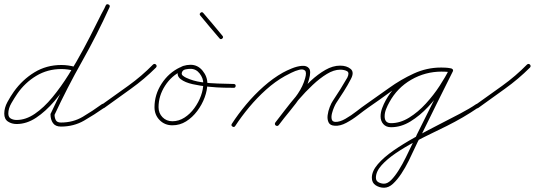

<svg xmlns="http://www.w3.org/2000/svg" viewBox="-21 -574 2510 901"><path d="M327 -242Q296 -250 267 -250Q202 -250 149 -218Q96 -186 60 -134Q47 -115 32.5 -90Q18 -65 18 -41Q18 -24 30 -17.5Q42 -11 57 -11Q100 -11 142.5 -40Q185 -69 225 -117.5Q265 -166 301.5 -224.5Q338 -283 370.5 -343.5Q403 -404 429.5 -458Q456 -512 476 -548Q480 -557 488 -552Q497 -548 492 -540Q472 -501 444.5 -445.5Q417 -390 384 -328.5Q351 -267 313.5 -207.5Q276 -148 234.5 -99.5Q193 -51 148.5 -21.5Q104 8 57 8Q34 8 16.5 -3.5Q-1 -15 -1 -41Q-1 -68 14 -95.5Q29 -123 44 -144Q84 -200 140.5 -234.5Q197 -269 267 -269Q299 -269 331 -260Q341 -258 338 -249Q336 -239 327 -242ZM488 -553Q497 -549 493 -540Q434 -410 364 -286Q294 -162 234 -33Q234 -33 234 -35Q235 -37 235 -37Q235 -21 241 -10Q247 1 265 1Q322 1 367.5 -26Q413 -53 457 -85Q465 -90 471 -83Q476 -75 469 -69Q422 -36 373.5 -8Q325 20 265 20Q239 20 227.5 3.5Q216 -13 216 -37Q216 -37 216 -39Q216 -41 217 -41Q277 -170 347 -294Q417 -418 475 -548Q479 -557 488 -553Z M457 -83Q519 -127 581.5 -172Q644 -217 697 -271Q704 -277 711 -271Q717 -264 711 -257Q657 -203 593.5 -157.5Q530 -112 469 -68Q461 -62 455 -70Q450 -78 457 -83Z M832 -241Q784 -219 753.5 -171.5Q723 -124 723 -71Q723 -43 741.5 -24Q760 -5 788 -5Q818 -5 844.5 -22Q871 -39 891 -66.5Q911 -94 922 -124.5Q933 -155 933 -183Q933 -207 916 -229Q899 -251 873 -251Q863 -251 850 -248.5Q837 -246 833 -235Q833 -235 833 -235Q833 -235 833 -235Q833 -235 833 -235Q833 -235 833 -235Q829 -225 837.5 -218.5Q846 -212 853 -209Q885 -194 923.5 -188.5Q962 -183 1001.5 -182Q1041 -181 1075 -180Q1085 -180 1085 -171Q1084 -161 1075 -162Q1063 -162 1031 -162.5Q999 -163 959 -167Q919 -171 883 -179Q847 -187 827 -202.5Q807 -218 815 -241Q815 -241 815 -241Q815 -241 815 -241Q815 -241 815 -241Q815 -241 815 -241Q821 -259 838.5 -264.5Q856 -270 873 -270Q907 -270 929.5 -242.5Q952 -215 952 -183Q952 -151 939.5 -117Q927 -83 904.5 -53Q882 -23 852.5 -4.5Q823 14 788 14Q752 14 728 -10.5Q704 -35 704 -71Q704 -130 737.5 -181.5Q771 -233 824 -258Q833 -262 837 -253Q841 -245 832 -241Z M920 -514Q927 -520 933 -513Q956 -486 978.5 -459.5Q1001 -433 1023 -406Q1029 -399 1022 -393Q1015 -387 1009 -394Q986 -421 963.5 -447.5Q941 -474 919 -501Q913 -508 920 -514Z M1067 7Q1096 -38 1134 -83.5Q1172 -129 1216 -168Q1260 -207 1306 -233Q1324 -243 1348.5 -253Q1373 -263 1395.5 -265Q1418 -267 1429 -253.5Q1440 -240 1429 -201Q1419 -163 1394 -126Q1369 -89 1340 -54Q1311 -19 1287 13Q1281 20 1273 15Q1266 9 1271 1Q1295 -29 1323.5 -63.5Q1352 -98 1376.5 -134Q1401 -170 1411 -207Q1419 -235 1410 -243Q1401 -251 1383 -246.5Q1365 -242 1346 -232.5Q1327 -223 1316 -217Q1271 -192 1228 -153.5Q1185 -115 1148 -70.5Q1111 -26 1083 17Q1078 25 1070 20Q1062 15 1067 7ZM1271 1Q1289 -22 1314.5 -55.5Q1340 -89 1371 -125.5Q1402 -162 1436.5 -194Q1471 -226 1506 -246Q1541 -266 1575 -266Q1606 -266 1624.5 -250.5Q1643 -235 1625 -202Q1625 -202 1625 -202Q1625 -202 1625 -202Q1625 -202 1625 -202Q1625 -202 1625 -202Q1610 -173 1592.5 -145.5Q1575 -118 1557 -91Q1553 -85 1547 -71.5Q1541 -58 1537 -42.5Q1533 -27 1535.5 -15Q1538 -3 1552 -2Q1573 -1 1600 -16.5Q1627 -32 1652.5 -52Q1678 -72 1697 -85Q1704 -90 1710 -82Q1715 -75 1707 -69Q1687 -55 1660 -34Q1633 -13 1604 2.5Q1575 18 1550 16Q1528 15 1521 0.5Q1514 -14 1516.5 -33.5Q1519 -53 1526.5 -72Q1534 -91 1541 -101Q1559 -128 1576 -155Q1593 -182 1609 -210Q1609 -210 1609 -210Q1609 -210 1609 -210Q1609 -210 1609 -210Q1609 -210 1609 -210Q1620 -233 1607.5 -240Q1595 -247 1575 -247Q1546 -247 1513 -227Q1480 -207 1446 -175Q1412 -143 1381.5 -107.5Q1351 -72 1326.5 -39.5Q1302 -7 1287 13Q1281 20 1273 15Q1266 9 1271 1Z M1694 -72Q1689 -79 1697 -85Q1749 -121 1804.5 -161Q1860 -201 1921 -229Q1982 -257 2048 -257Q2059 -257 2069.5 -256.5Q2080 -256 2091 -254Q2101 -253 2099 -244Q2098 -234 2089 -236Q2079 -237 2069 -237.5Q2059 -238 2048 -238Q1984 -238 1925 -210.5Q1866 -183 1812 -143.5Q1758 -104 1707 -69Q1700 -64 1694 -72ZM2099 -244Q2098 -234 2089 -236Q2071 -238 2052 -238Q1975 -238 1909 -200Q1843 -162 1806 -94Q1798 -80 1791 -62.5Q1784 -45 1784 -28Q1784 4 1814 4Q1857 4 1899 -22Q1941 -48 1977.5 -88Q2014 -128 2042 -171Q2070 -214 2086 -247Q2091 -256 2099 -252Q2108 -247 2104 -239Q2086 -202 2056 -157.5Q2026 -113 1987.5 -72Q1949 -31 1905 -4Q1861 23 1814 23Q1791 23 1778 8.5Q1765 -6 1765 -28Q1765 -47 1772.5 -67Q1780 -87 1789 -103Q1829 -176 1899 -216.5Q1969 -257 2052 -257Q2072 -257 2091 -254Q2101 -253 2099 -244ZM2104 -239Q2065 -162 2027 -84.5Q1989 -7 1951 70Q1951 70 1950.5 70Q1950 70 1950 70Q1950 70 1950 70.5Q1950 71 1950 71Q1940 89 1926.5 118.5Q1913 148 1897 180.5Q1881 213 1862 241.5Q1843 270 1823 288.5Q1803 307 1781 307Q1760 307 1742 295.5Q1724 284 1724 260Q1724 229 1752 196.5Q1780 164 1825.5 132.5Q1871 101 1926 70.5Q1981 40 2036 12Q2091 -16 2137.5 -40.5Q2184 -65 2213 -85Q2220 -90 2226 -82Q2231 -75 2223 -69Q2188 -45 2151 -23.5Q2114 -2 2076 17Q2052 29 2011.5 48.5Q1971 68 1925 92Q1879 116 1837.5 144Q1796 172 1769.5 201.5Q1743 231 1743 260Q1743 275 1755.5 281.5Q1768 288 1781 288Q1798 288 1815.5 270Q1833 252 1850.5 224Q1868 196 1883.5 164.5Q1899 133 1912 105.5Q1925 78 1934 61Q1934 61 1934 61.5Q1934 62 1934 62Q1934 62 1933.5 62Q1933 62 1933 62Q1972 -15 2010 -92.5Q2048 -170 2086 -247Q2091 -256 2099 -252Q2108 -247 2104 -239Z M2212 -83Q2274 -127 2336.5 -172Q2399 -217 2452 -271Q2459 -277 2466 -271Q2472 -264 2466 -257Q2412 -203 2348.5 -157.5Q2285 -112 2224 -68Q2216 -62 2210 -70Q2205 -78 2212 -83Z"/></svg>

Font: FRB American Cursive Guidelines Extralight
Style: Italic
Weight: 200
Italic angle: -25°
Version: Version 2.0;Modular Font Editor K font №1